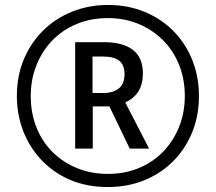

<svg xmlns="http://www.w3.org/2000/svg" viewBox="-20 -744 870 774"><path d="M283 -145V-574H400Q475 -574 515.5 -543Q556 -512 556 -448Q556 -405 538.5 -376.5Q521 -348 485 -331L581 -145H503L421 -315H354V-145ZM396 -369Q436 -369 459 -387.5Q482 -406 482 -445Q482 -482 461 -499Q440 -516 396 -516H353V-369ZM415 10Q330 10 262.5 -19Q195 -48 147 -99Q99 -150 73.5 -216Q48 -282 48 -357Q48 -439 76.5 -506Q105 -573 155 -622Q205 -671 272 -697.5Q339 -724 415 -724Q496 -724 563.5 -696Q631 -668 680 -618Q729 -568 755.5 -501Q782 -434 782 -357Q782 -277 754.5 -210Q727 -143 677.5 -93.5Q628 -44 561 -17Q494 10 415 10ZM415 -43Q484 -43 541 -67Q598 -91 639 -134Q680 -177 702.5 -234Q725 -291 725 -357Q725 -425 702 -482.5Q679 -540 637 -582Q595 -624 538.5 -647.5Q482 -671 415 -671Q346 -671 288.5 -647Q231 -623 190 -580Q149 -537 126.5 -480Q104 -423 104 -357Q104 -287 127.5 -229Q151 -171 193.5 -129.5Q236 -88 292.5 -65.5Q349 -43 415 -43Z"/></svg>

Font: Noto Sans Arabic ExtraCondensed
Style: Regular
Weight: 400
Width: 2
Designer: Monotype Design Team, Nadine Chahine, Nizar Qandah and Khaled Hosny
Foundry: Monotype Imaging Inc.
Version: Version 2.012